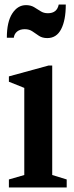

<svg xmlns="http://www.w3.org/2000/svg" viewBox="-20 -822 325 842"><path d="M19 0V-35L86.5 -54.5V-436.5L19 -463.5V-487L192.5 -534.5H209V-54.5L272.5 -35V0ZM187.5 -655Q165.5 -655 151 -664.8Q136.5 -674.5 122.5 -684.2Q108.5 -694 88.5 -694Q68 -694 55.2 -683.8Q42.5 -673.5 40.5 -656.5H10Q10 -726 33.8 -762.8Q57.5 -799.5 94 -799.5Q114.5 -799.5 129.2 -790.8Q144 -782 157.8 -773Q171.5 -764 190 -764Q230 -764 237.5 -802H268.5Q268.5 -733.5 248.2 -694.2Q228 -655 187.5 -655Z"/></svg>

Font: Libre Caslon Condensed
Style: Bold
Weight: 700
Designer: Pablo Impallari, Rodrigo Fuenzalida, Katja Schimmel, Ertekin Erdin
Foundry: Pablo Impallari, Rodrigo Fuenzalida
Version: Version 2.000; ttfautohint (v1.8.4.7-5d5b);gftools[0.9.33]